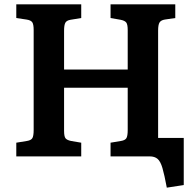

<svg xmlns="http://www.w3.org/2000/svg" viewBox="-20 -720 898 884"><path d="M748 144Q737 85 728 54Q719 23 705.5 11.5Q692 0 669 0H489V-63L537 -71Q556 -74 562 -84Q568 -94 568 -122V-316H275V-118Q275 -92 281.5 -83.5Q288 -75 307 -71L354 -63V0H55V-63L104 -71Q123 -74 129 -84Q135 -94 135 -122V-582Q135 -608 128.5 -617.5Q122 -627 102 -630L55 -637V-700H354V-637L305 -629Q287 -626 281 -615.5Q275 -605 275 -578V-400H568V-582Q568 -607 561.5 -616Q555 -625 535 -629L489 -637V-700H787V-637L739 -630Q721 -627 714.5 -616.5Q708 -606 708 -579V-85H826V132Z"/></svg>

Font: Literata SemiBold
Style: Regular
Weight: 600
Designer: Latin by Veronika Burian and Jose Scaglione. Greek by Irene Vlachou. Cyrillic by Vera Evstafieva.
Foundry: TypeTogether
Version: Version 3.103; ttfautohint (v1.8.4.7-5d5b);gftools[0.9.29]